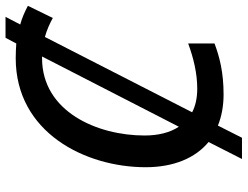

<svg xmlns="http://www.w3.org/2000/svg" viewBox="-118 -682 875 678"><g transform="rotate(-90 319.0 -342.5)"><path d="M97 75H172L215 -10C247 3 284 10 325 10C403 10 457 -4 505 -22V-115C453 -96 400 -83 345 -83C313 -83 285 -89 262 -101L528 -621C553 -614 575 -604 595 -593L638 -681C617 -692 595 -702 572 -708L599 -760H525L505 -722C489 -723 472 -724 453 -724C191 -724 68 -479 68 -265C68 -167 100 -90 157 -43ZM180 -269C180 -437 265 -631 453 -631H459L211 -148C191 -178 180 -219 180 -269Z"/></g></svg>

Font: Noto Sans Medium
Style: Italic
Weight: 500
Italic angle: -12°
Designer: Monotype Design Team
Foundry: Monotype Imaging Inc.
Version: Version 2.013